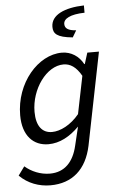

<svg xmlns="http://www.w3.org/2000/svg" viewBox="-63 -788 656 1051"><g transform="rotate(-5 265.5 -262.5)"><path d="M171 220C292 220 370 150 397 23L499 -486H435L416 -425H413C390 -469 347 -498 296 -498C165 -498 39 -354 39 -176C39 -63 98 -5 180 -5C242 -5 298 -36 349 -87L324 17C304 102 256 156 174 156C122 156 73 135 37 104L2 152C48 198 109 220 171 220ZM205 -70C152 -70 119 -109 119 -188C119 -314 206 -433 299 -433C336 -433 368 -413 397 -362L355 -155C309 -99 251 -70 205 -70ZM363 -576 385 -613C341 -616 323 -629 323 -653C323 -682 359 -703 439 -705V-745C333 -742 257 -709 257 -643C257 -606 276 -584 363 -576Z"/></g></svg>

Font: Source Sans Pro
Style: Italic
Weight: 400
Italic angle: -11°
Designer: Paul D. Hunt
Foundry: Adobe Systems Incorporated
Version: Version 3.006;hotconv 1.0.111;makeotfexe 2.5.65597